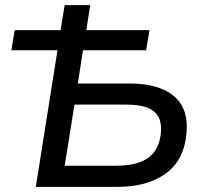

<svg xmlns="http://www.w3.org/2000/svg" viewBox="-20 -725 794 745"><path d="M119 0 203 -530H24L37 -608H215L231 -705H330L315 -608H560L547 -530H302L282 -401H483Q602 -401 660 -347.5Q718 -294 701 -187Q687 -94 616.5 -47Q546 0 437 0ZM231 -82H432Q509 -82 551.5 -110Q594 -138 603 -199Q612 -261 580.5 -290Q549 -319 471 -319H269Z"/></svg>

Font: Mulish SemiBold
Style: Italic
Weight: 600
Italic angle: -9°
Designer: Vernon Adams
Foundry: Vernon Adams
Version: Version 3.603; ttfautohint (v1.8.3)